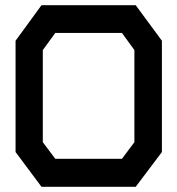

<svg xmlns="http://www.w3.org/2000/svg" viewBox="-20 -720 684 740"><path d="M503 0H140L40 -134V-563L140 -700H503L604 -563V-134ZM498 -527 450 -593H193L145 -527V-172L193 -108H450L498 -172Z"/></svg>

Font: Turret Road ExtraBold
Style: Regular
Weight: 800
Designer: Noponies
Foundry: Noponies
Version: Version 1.001; ttfautohint (v1.8)